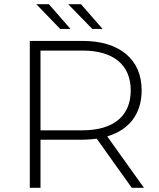

<svg xmlns="http://www.w3.org/2000/svg" viewBox="-20 -895 760 915"><path d="M122 -700V0H173V-229H373C394 -229 416 -231 441 -234L608 0H666L491 -245C596 -276 655 -353 655 -464C655 -538 630 -596 580 -638C530 -679 461 -700 373 -700ZM173 -654H373C522 -654 603 -585 603 -464C603 -343 522 -274 373 -274H173ZM305 -875 420 -757H469L366 -875ZM267 -757H316L213 -875H153Z"/></svg>

Font: Montserrat Light
Style: Regular
Weight: 300
Designer: Julieta Ulanovsky
Foundry: Julieta Ulanovsky
Version: Version 7.200